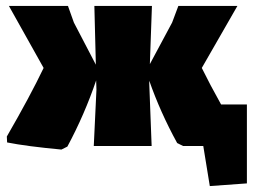

<svg xmlns="http://www.w3.org/2000/svg" viewBox="-20 -492 863 647"><path d="M187 12Q69 1 4 -12L3 -32Q81 -167 127 -263L10 -472H209L229 -416L303 -274L298 -472H492L485 -276L560 -416L581 -472H780L660 -263Q687 -208 725 -140H812V126L687 135L665 0H597L577 -10Q520 -114 483 -220V-210L491 0H296L305 -190L304 -221Q265 -106 207 2Z"/></svg>

Font: Alegreya Sans SC Black
Style: Regular
Weight: 900
Designer: Juan Pablo del Peral
Foundry: Huerta Tipografica
Version: Version 2.007